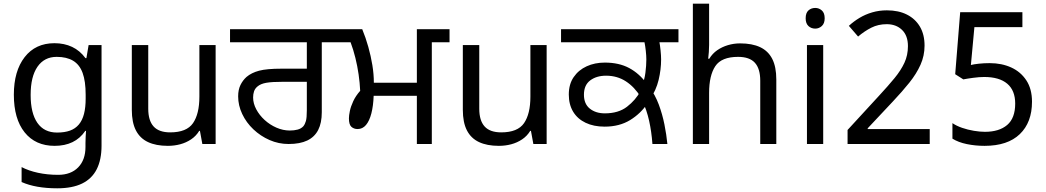

<svg xmlns="http://www.w3.org/2000/svg" viewBox="-20 -780 5666 1040"><path d="M275 -546Q328 -546 370.5 -526Q413 -506 443 -465H448L460 -536H530V9Q530 85 504 136.5Q478 188 425 214Q372 240 290 240Q232 240 183.5 231.5Q135 223 97 206V125Q135 145 186 156Q237 167 295 167Q364 167 403.5 126.5Q443 86 443 16V-5Q443 -17 444 -39.5Q445 -62 446 -71H442Q414 -30 372.5 -10Q331 10 276 10Q172 10 113.5 -63Q55 -136 55 -267Q55 -395 113.5 -470.5Q172 -546 275 -546ZM287 -472Q220 -472 183 -418.5Q146 -365 146 -266Q146 -167 182.5 -114.5Q219 -62 289 -62Q330 -62 359 -72.5Q388 -83 407 -105.5Q426 -128 435 -163Q444 -198 444 -246V-267Q444 -340 427.5 -385Q411 -430 376 -451Q341 -472 287 -472Z M1148 -536V0H1076L1063 -71H1059Q1042 -43 1015 -25Q988 -7 956 1.5Q924 10 889 10Q825 10 781.5 -10.5Q738 -31 716 -74Q694 -117 694 -185V-536H783V-191Q783 -127 812 -95Q841 -63 902 -63Q991 -63 1025.5 -113Q1060 -163 1060 -257V-536Z M1543 0Q1489 0 1440 -21.5Q1391 -43 1352.5 -79.5Q1314 -116 1292 -162.5Q1270 -209 1270 -258Q1270 -294 1282.5 -319.5Q1295 -345 1315 -363Q1342 -386 1383.5 -397Q1425 -408 1505 -408H1642V-551H1226V-622H1819V-551H1723V-172Q1723 -114 1703.5 -76Q1684 -38 1644.5 -19Q1605 0 1543 0ZM1550 -73Q1573 -73 1592 -78Q1611 -83 1623 -96Q1632 -107 1637 -124.5Q1642 -142 1642 -183V-337H1515Q1453 -337 1422 -331.5Q1391 -326 1374 -311Q1361 -300 1356 -285Q1351 -270 1351 -252Q1351 -220 1368 -188Q1385 -156 1413.5 -130Q1442 -104 1477.5 -88.5Q1513 -73 1550 -73Z M2238 0V-261H2004Q2002 -206 1991.5 -165.5Q1981 -125 1962.5 -103Q1944 -81 1917 -81Q1897 -81 1883.5 -93Q1870 -105 1870 -139Q1870 -154 1875 -178.5Q1880 -203 1893.5 -232Q1907 -261 1931 -288Q1929 -331 1922.5 -376.5Q1916 -422 1905 -466.5Q1894 -511 1879 -551H1805V-622H1942Q1961 -576 1975 -526Q1989 -476 1997 -427Q2005 -378 2005 -332H2238V-622H2415V-551H2319V0Z M2941 -536V0H2869L2856 -71H2852Q2835 -43 2808 -25Q2781 -7 2749 1.5Q2717 10 2682 10Q2618 10 2574.5 -10.5Q2531 -31 2509 -74Q2487 -117 2487 -185V-536H2576V-191Q2576 -127 2605 -95Q2634 -63 2695 -63Q2784 -63 2818.5 -113Q2853 -163 2853 -257V-536Z M3514 0Q3509 -68 3496 -126Q3483 -184 3461 -230L3451 -254Q3417 -309 3370 -339.5Q3323 -370 3263 -370Q3211 -370 3177 -344.5Q3143 -319 3143 -267Q3143 -217 3175 -191.5Q3207 -166 3256 -166Q3330 -166 3376.5 -202Q3423 -238 3449 -286L3456 -312Q3471 -347 3476 -386Q3481 -425 3481 -458Q3481 -478 3478 -505Q3475 -532 3471 -551H3019V-622H3655V-551H3552Q3555 -536 3558 -507.5Q3561 -479 3561 -458Q3561 -403 3547.5 -347Q3534 -291 3501 -243L3488 -221Q3451 -165 3393 -129.5Q3335 -94 3255 -94Q3196 -94 3152 -115Q3108 -136 3084.5 -175Q3061 -214 3061 -268Q3061 -324 3087.5 -362.5Q3114 -401 3158 -421Q3202 -441 3256 -441Q3333 -441 3388 -411.5Q3443 -382 3484 -326L3497 -309Q3529 -266 3548.5 -213.5Q3568 -161 3579 -106Q3590 -51 3595 0Z M3821 -537Q3821 -518 3819.5 -498Q3818 -478 3816 -462H3822Q3839 -490 3865 -508Q3891 -526 3923 -535.5Q3955 -545 3989 -545Q4054 -545 4097.5 -524.5Q4141 -504 4163 -461Q4185 -418 4185 -349V0H4098V-343Q4098 -408 4069 -440Q4040 -472 3978 -472Q3888 -472 3854.5 -421.5Q3821 -371 3821 -277V0H3733V-760H3821Z M4439 -536V0H4351V-536ZM4396 -737Q4416 -737 4431.5 -723.5Q4447 -710 4447 -681Q4447 -653 4431.5 -639Q4416 -625 4396 -625Q4374 -625 4359 -639Q4344 -653 4344 -681Q4344 -710 4359 -723.5Q4374 -737 4396 -737Z M4571 -76 4742 -262Q4791 -315 4825.5 -357Q4860 -399 4879 -440Q4898 -481 4898 -530Q4898 -587 4866 -618Q4834 -649 4783 -649Q4737 -649 4699.5 -630Q4662 -611 4628 -582L4578 -640Q4604 -664 4635.5 -683Q4667 -702 4704.5 -713Q4742 -724 4784 -724Q4847 -724 4892.5 -701Q4938 -678 4963 -635.5Q4988 -593 4988 -533Q4988 -478 4966 -429Q4944 -380 4905.5 -332Q4867 -284 4817 -231L4680 -85V-81H5016V0H4571Z M5313 10Q5263 10 5217 0.5Q5171 -9 5139 -29V-113Q5161 -98 5191.5 -87.5Q5222 -77 5255 -71.5Q5288 -66 5315 -66Q5392 -66 5435.5 -103Q5479 -140 5479 -219Q5479 -290 5436 -326.5Q5393 -363 5311 -363Q5285 -363 5251.5 -358.5Q5218 -354 5198 -350L5154 -378L5181 -714H5518V-633H5258L5239 -428Q5255 -432 5282.5 -435Q5310 -438 5341 -438Q5406 -438 5457.5 -414.5Q5509 -391 5539.5 -344.5Q5570 -298 5570 -229Q5570 -117 5504 -53.5Q5438 10 5313 10Z"/></svg>

Font: gurmukhi25
Style: Book
Weight: 400
Designer: Jelle Bosma - Monotype Design Team
Foundry: Monotype Imaging Inc.
Version: Version 2.003